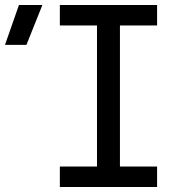

<svg xmlns="http://www.w3.org/2000/svg" viewBox="-135 -750 755 770"><path d="M-115 -570 -59 -730H35L-29 -570ZM105 0V-82H254V-648H105V-730H495V-648H346V-82H495V0Z"/></svg>

Font: NKDuy Mono
Style: Regular
Weight: 400
Monospace: yes
Designer: NKDuy
Foundry: NKDuy
Version: Version 2.251; ttfautohint (v1.8.4.7-5d5b)